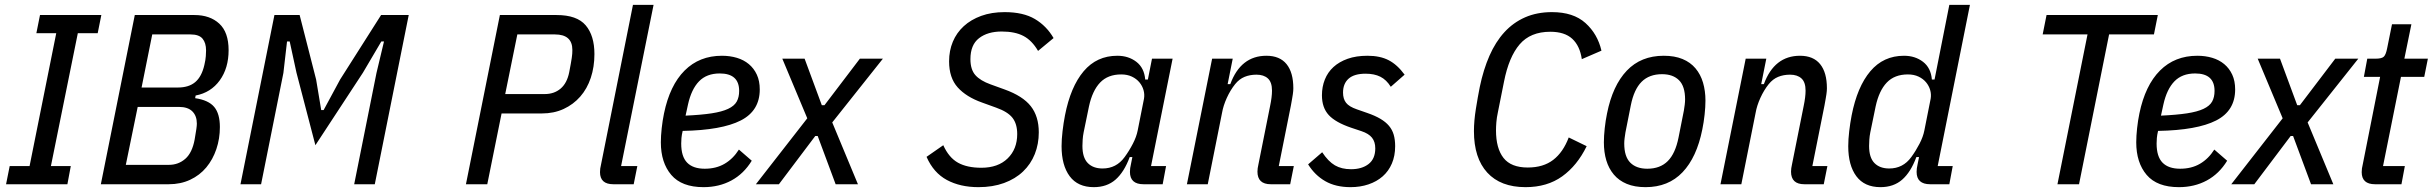

<svg xmlns="http://www.w3.org/2000/svg" viewBox="-20 -760 10035 792"><path d="M5 0 20 -75H102L212 -623H130L145 -698H398L383 -623H301L190 -75H272L258 0Z M536 -698H782Q846 -698 884.5 -662.5Q923 -627 923 -553Q923 -479 886.5 -428.5Q850 -378 787 -366L785 -355Q840 -347 863.5 -319Q887 -291 887 -236Q887 -188 872.5 -145Q858 -102 831 -69.5Q804 -37 764.5 -18.5Q725 0 676 0H396ZM677 -80Q716 -80 744.5 -105Q773 -130 783 -185Q788 -214 790 -228Q792 -242 792 -250Q792 -282 773.5 -300.5Q755 -319 718 -319H548L499 -80ZM714 -399Q759 -399 785.5 -421.5Q812 -444 823 -492Q828 -513 829 -528.5Q830 -544 830 -552Q830 -583 815.5 -600.5Q801 -618 766 -618H608L564 -399Z M1533 -459 1564 -589H1553L1477 -460L1281 -161L1203 -460L1175 -589H1164L1149 -459L1057 0H972L1112 -698H1216L1284 -432L1305 -306H1315L1383 -432L1552 -698H1666L1526 0H1441Z M1902 0 2042 -698H2276Q2360 -698 2396 -655.5Q2432 -613 2432 -537Q2432 -484 2417 -439Q2402 -394 2373.5 -361.5Q2345 -329 2305 -310.5Q2265 -292 2215 -292H2049L1990 0ZM2064 -372H2227Q2266 -372 2292.5 -394.5Q2319 -417 2328 -462Q2332 -483 2334.5 -497Q2337 -511 2338.5 -521Q2340 -531 2340.5 -538.5Q2341 -546 2341 -554Q2341 -618 2269 -618H2114Z M2510 0Q2455 0 2455 -50Q2455 -58 2456 -65Q2457 -72 2459 -80L2591 -740H2676L2542 -75H2609L2594 0Z M2882 12Q2792 12 2749 -38.5Q2706 -89 2706 -173Q2706 -199 2709.5 -231Q2713 -263 2719 -292Q2743 -408 2804 -469Q2865 -530 2958 -530Q2991 -530 3019.5 -521.5Q3048 -513 3069 -495.5Q3090 -478 3102 -452Q3114 -426 3114 -391Q3114 -303 3035.5 -263Q2957 -223 2796 -220Q2792 -203 2791 -190.5Q2790 -178 2790 -168Q2790 -114 2814.5 -89Q2839 -64 2887 -64Q2934 -64 2969 -84.5Q3004 -105 3028 -143L3081 -97Q3048 -43 2997 -15.5Q2946 12 2882 12ZM2949 -457Q2895 -457 2863.5 -424.5Q2832 -392 2818 -329L2808 -283Q2873 -286 2915.5 -292.5Q2958 -299 2983.5 -311Q3009 -323 3019 -341Q3029 -359 3029 -385Q3029 -457 2949 -457Z M3098 0 3310 -272 3207 -518H3299L3370 -326H3381L3527 -518H3622L3413 -255L3519 0H3427L3353 -199H3343L3193 0Z M4016 12Q3941 12 3886 -17.5Q3831 -47 3802 -113L3871 -161Q3894 -110 3931.5 -89Q3969 -68 4028 -68Q4097 -68 4136.5 -106.5Q4176 -145 4176 -207Q4176 -249 4156.5 -274Q4137 -299 4089 -316L4031 -337Q3966 -360 3930.5 -399.5Q3895 -439 3895 -507Q3895 -551 3910.5 -588Q3926 -625 3955.5 -652Q3985 -679 4027.5 -694.5Q4070 -710 4124 -710Q4201 -710 4249 -681.5Q4297 -653 4326 -603L4262 -550Q4237 -593 4202 -611.5Q4167 -630 4112 -630Q4054 -630 4018.5 -602.5Q3983 -575 3983 -516Q3983 -473 4003.5 -450Q4024 -427 4066 -412L4124 -391Q4199 -364 4232 -322Q4265 -280 4265 -214Q4265 -166 4248.5 -124.5Q4232 -83 4200 -52.5Q4168 -22 4121.5 -5Q4075 12 4016 12Z M4697 0Q4641 0 4641 -51Q4641 -59 4642 -66.5Q4643 -74 4645 -82L4651 -112H4640Q4617 -50 4581.5 -19Q4546 12 4492 12Q4426 12 4392.5 -33Q4359 -78 4359 -157Q4359 -185 4363 -219Q4367 -253 4373 -284Q4396 -402 4450 -466Q4504 -530 4589 -530Q4635 -530 4667.5 -505Q4700 -480 4704 -432H4715L4732 -518H4817L4728 -75H4790L4776 0ZM4528 -65Q4585 -65 4619 -112Q4638 -138 4653 -167Q4668 -196 4673 -222L4699 -353Q4702 -371 4697 -388.5Q4692 -406 4680 -420.5Q4668 -435 4649 -444Q4630 -453 4605 -453Q4550 -453 4518 -419.5Q4486 -386 4472 -321L4450 -214Q4447 -199 4446 -184Q4445 -169 4445 -158Q4445 -110 4467 -87.5Q4489 -65 4528 -65Z M4876 0 4980 -518H5065L5044 -413H5055Q5098 -530 5204 -530Q5259 -530 5287 -495.5Q5315 -461 5315 -396Q5315 -390 5314.5 -384.5Q5314 -379 5313 -371.5Q5312 -364 5310 -353Q5308 -342 5305 -325L5255 -75H5317L5302 0H5222Q5167 0 5167 -52Q5167 -65 5171 -82L5219 -322Q5227 -360 5227 -386Q5227 -421 5210 -436.5Q5193 -452 5163 -452Q5136 -452 5114 -443Q5092 -434 5075 -413Q5055 -388 5040.5 -356Q5026 -324 5021 -295L4962 0Z M5551 12Q5490 12 5447 -12.5Q5404 -37 5376 -82L5434 -132Q5459 -94 5486.5 -78Q5514 -62 5553 -62Q5598 -62 5625.5 -83.5Q5653 -105 5653 -148Q5653 -175 5639.5 -192Q5626 -209 5596 -219L5554 -233Q5489 -255 5461 -285.5Q5433 -316 5433 -367Q5433 -402 5445 -432Q5457 -462 5480.5 -483.5Q5504 -505 5539 -517.5Q5574 -530 5621 -530Q5673 -530 5708.5 -511.5Q5744 -493 5774 -452L5717 -402Q5699 -431 5674 -443.5Q5649 -456 5613 -456Q5566 -456 5543 -435.5Q5520 -415 5520 -378Q5520 -352 5532.5 -336Q5545 -320 5577 -309L5620 -294Q5652 -283 5674 -270Q5696 -257 5709.5 -241Q5723 -225 5729 -204.5Q5735 -184 5735 -157Q5735 -117 5721.5 -85.5Q5708 -54 5683.5 -32.5Q5659 -11 5625 0.5Q5591 12 5551 12Z M6273 12Q6170 12 6115 -48Q6060 -108 6060 -219Q6060 -261 6068 -311Q6076 -361 6084 -401Q6099 -473 6124 -530Q6149 -587 6185.5 -627Q6222 -667 6271 -688.5Q6320 -710 6382 -710Q6470 -710 6520 -665Q6570 -620 6586 -551L6505 -516Q6497 -571 6465.5 -600Q6434 -629 6375 -629Q6293 -629 6248.5 -577Q6204 -525 6184 -423L6159 -298Q6154 -275 6152.5 -256Q6151 -237 6151 -222Q6151 -148 6182 -108.5Q6213 -69 6282 -69Q6346 -69 6387 -100.5Q6428 -132 6451 -193L6525 -157Q6486 -77 6424 -32.5Q6362 12 6273 12Z M6768 12Q6723 12 6690.5 -1.5Q6658 -15 6637 -40Q6616 -65 6606 -98.5Q6596 -132 6596 -173Q6596 -199 6599.5 -231Q6603 -263 6609 -292Q6632 -407 6690.5 -468.5Q6749 -530 6843 -530Q6888 -530 6920.5 -516.5Q6953 -503 6974 -478Q6995 -453 7005 -419Q7015 -385 7015 -345Q7015 -319 7011.5 -287Q7008 -255 7002 -226Q6979 -111 6920.5 -49.5Q6862 12 6768 12ZM6775 -64Q6828 -64 6859.5 -95.5Q6891 -127 6904 -193L6926 -304Q6928 -316 6929.5 -328Q6931 -340 6931 -350Q6931 -404 6906 -429Q6881 -454 6836 -454Q6783 -454 6751.5 -422.5Q6720 -391 6707 -325L6685 -214Q6683 -202 6681.5 -190Q6680 -178 6680 -168Q6680 -114 6705 -89Q6730 -64 6775 -64Z M7077 0 7181 -518H7266L7245 -413H7256Q7299 -530 7405 -530Q7460 -530 7488 -495.5Q7516 -461 7516 -396Q7516 -390 7515.5 -384.5Q7515 -379 7514 -371.5Q7513 -364 7511 -353Q7509 -342 7506 -325L7456 -75H7518L7503 0H7423Q7368 0 7368 -52Q7368 -65 7372 -82L7420 -322Q7428 -360 7428 -386Q7428 -421 7411 -436.5Q7394 -452 7364 -452Q7337 -452 7315 -443Q7293 -434 7276 -413Q7256 -388 7241.5 -356Q7227 -324 7222 -295L7163 0Z M7942 0Q7886 0 7886 -51Q7886 -65 7890 -82L7896 -112H7885Q7862 -50 7826.5 -19Q7791 12 7737 12Q7671 12 7637.5 -33Q7604 -78 7604 -157Q7604 -185 7608 -219Q7612 -253 7618 -284Q7641 -402 7695 -466Q7749 -530 7834 -530Q7880 -530 7912.5 -505Q7945 -480 7949 -432H7960L8021 -740H8106L7973 -75H8035L8021 0ZM7773 -65Q7830 -65 7864 -112Q7883 -138 7898 -167Q7913 -196 7918 -222L7944 -353Q7947 -371 7942 -388.5Q7937 -406 7925 -420.5Q7913 -435 7894 -444Q7875 -453 7850 -453Q7795 -453 7763 -419.5Q7731 -386 7717 -321L7695 -214Q7692 -199 7691 -184Q7690 -169 7690 -158Q7690 -110 7712 -87.5Q7734 -65 7773 -65Z M8680 -618 8556 0H8467L8591 -618H8406L8422 -698H8881L8865 -618Z M8968 12Q8878 12 8835 -38.5Q8792 -89 8792 -173Q8792 -199 8795.5 -231Q8799 -263 8805 -292Q8829 -408 8890 -469Q8951 -530 9044 -530Q9077 -530 9105.5 -521.5Q9134 -513 9155 -495.5Q9176 -478 9188 -452Q9200 -426 9200 -391Q9200 -303 9121.5 -263Q9043 -223 8882 -220Q8878 -203 8877 -190.5Q8876 -178 8876 -168Q8876 -114 8900.5 -89Q8925 -64 8973 -64Q9020 -64 9055 -84.5Q9090 -105 9114 -143L9167 -97Q9134 -43 9083 -15.5Q9032 12 8968 12ZM9035 -457Q8981 -457 8949.5 -424.5Q8918 -392 8904 -329L8894 -283Q8959 -286 9001.5 -292.5Q9044 -299 9069.5 -311Q9095 -323 9105 -341Q9115 -359 9115 -385Q9115 -457 9035 -457Z M9184 0 9396 -272 9293 -518H9385L9456 -326H9467L9613 -518H9708L9499 -255L9605 0H9513L9439 -199H9429L9279 0Z M9777 0Q9722 0 9722 -50Q9722 -58 9723 -65Q9724 -72 9726 -80L9798 -443H9731L9745 -518H9780Q9805 -518 9813.5 -526.5Q9822 -535 9827 -561L9847 -660H9927L9898 -518H9995L9980 -443H9884L9810 -75H9900L9886 0Z"/></svg>

Font: IBM Plex Sans Cond Text
Style: Italic
Weight: 450
Width: 3
Italic angle: -11°
Designer: Mike Abbink, Paul van der Laan, Pieter van Rosmalen
Foundry: Bold Monday
Version: Version 1.3